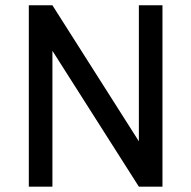

<svg xmlns="http://www.w3.org/2000/svg" viewBox="-20 -699 716 719"><path d="M588.4 -679.2V0H500L176.3 -508.8V0H87.9V-679.2H176.3L500 -169.9V-679.2Z"/></svg>

Font: Molengo
Style: Regular
Weight: 400
Designer: moyogo
Foundry: moyogo
Version: Version 0.11; ttfautohint (v0.8) -G 32 -r 16 -x